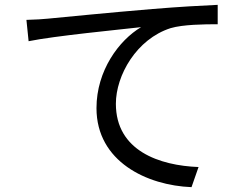

<svg xmlns="http://www.w3.org/2000/svg" viewBox="-20 -746 1040 792"><path d="M89 -664 98 -576C205 -598 475 -624 562 -634C471 -580 378 -455 378 -300C378 -79 587 19 770 26L799 -57C638 -63 458 -124 458 -318C458 -435 543 -585 684 -630C735 -645 822 -646 878 -646V-726C812 -723 719 -718 611 -709C429 -694 242 -675 177 -669C158 -667 127 -665 89 -664Z"/></svg>

Font: Source Han Sans KR Regular
Style: Regular
Weight: 400
Designer: Ryoko NISHIZUKA (kana & ideographs); Paul D. Hunt (Latin, Greek & Cyrillic); Wenlong ZHANG (bopomofo); Sandoll Communica
Foundry: Adobe Systems Incorporated
Version: Version 1.004;PS 1.004;hotconv 1.0.82;makeotf.lib2.5.63406